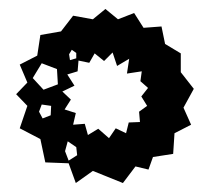

<svg xmlns="http://www.w3.org/2000/svg" viewBox="-20 -731 470 428"><path d="M187 -350 149 -323 133 -367 81 -369 70 -421 24 -445 41 -495 16 -521 41 -547 24 -587 63 -607 70 -653 116 -661 143 -696 187 -688 215 -711 243 -688 279 -702 300 -669 340 -672 348 -633 383 -612V-570L412 -533L389 -491L406 -453L369 -434L366 -388L321 -381L311 -353L282 -360L254 -323ZM150 -613 140 -620 134 -610 136 -597 150 -601ZM223 -423 238 -445 261 -434 267 -458 292 -459 290 -482 308 -495 295 -516 310 -535 293 -550 296 -572 263 -567 268 -600 241 -584 231 -614 212 -595 191 -612 179 -591 155 -596 153 -572 130 -565 146 -540 119 -527 138 -509 124 -487 149 -479 143 -453 169 -455 176 -430 199 -444ZM107 -577 73 -590 53 -557 77 -531 109 -543ZM94 -495 73 -498 67 -482 75 -467 93 -474ZM150 -403 131 -416 125 -394 133 -373 152 -385Z"/></svg>

Font: Rubik Gemstones
Style: Regular
Weight: 400
Designer: Hubert and Fischer, NaN
Foundry: Hubert and Fischer, NaN
Version: Version 2.200